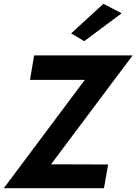

<svg xmlns="http://www.w3.org/2000/svg" viewBox="-40 -992 719 1012"><path d="M601 -922 404 -775 335 -816 505 -972ZM118 -571 140 -700H659L229 -126L530 -125L508 0H-20L407 -571Z"/></svg>

Font: Von Semi
Style: Italic
Weight: 600
Version: Version 4.000; ttfautohint (v1.8.4.7-5d5b)